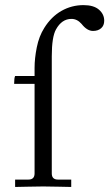

<svg xmlns="http://www.w3.org/2000/svg" viewBox="-20 -741 434 762"><path d="M36.1 -408.2Q36.1 -431.2 40 -439.5H117.2V-471.7Q117.2 -509.3 126 -553.2Q134.8 -597.2 155.8 -630.4Q183.6 -674.8 223.9 -697.8Q264.2 -720.7 311.5 -720.7Q352.1 -720.7 372.8 -702.6Q393.6 -684.6 393.6 -658.7Q393.6 -639.6 381.3 -628.9Q369.1 -618.2 349.1 -618.2Q325.7 -618.2 304.2 -645.5Q286.6 -666 263.7 -666Q225.1 -666 202.1 -624Q185.5 -594.2 185.5 -517.6V-52.7Q185.5 -28.3 210 -28.3H262.7V1Q261.2 1 214.6 0Q168 -1 151.4 -1Q134.8 -1 88.1 0Q41.5 1 40 1V-28.3H92.8Q117.2 -28.3 117.2 -52.7V-408.2Z"/></svg>

Font: Theano Old Style
Style: Regular
Weight: 400
Designer: Alexey Kryukov
Version: Version 2.00